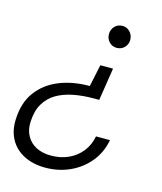

<svg xmlns="http://www.w3.org/2000/svg" viewBox="-108 -596 741 877"><g transform="rotate(15 262.0 -157.5)"><path d="M371 -316 347 -162H322Q269 -162 224 -153Q179 -144 145.5 -124Q112 -104 92 -69.5Q72 -35 70 16Q68 53 83.5 81.5Q99 110 128.5 125.5Q158 141 199 141Q245 141 282 124Q319 107 343.5 76Q368 45 376 3H442Q431 63 394.5 107.5Q358 152 304.5 176.5Q251 201 188 201Q131 201 87.5 179Q44 157 21.5 116Q-1 75 2 21Q5 -57 43 -108.5Q81 -160 144.5 -186Q208 -212 289 -212L311 -316ZM363 -516Q384 -516 398.5 -500.5Q413 -485 413 -463Q413 -442 398.5 -427Q384 -412 362 -412Q341 -412 326.5 -427Q312 -442 312 -464Q312 -486 326.5 -501Q341 -516 363 -516Z"/></g></svg>

Font: DM Sans Light
Style: Italic
Weight: 300
Italic angle: -10°
Designer: Colophon Foundry, Jonny Pinhorn
Foundry: Colophon Foundry
Version: Version 4.004;gftools[0.9.30]